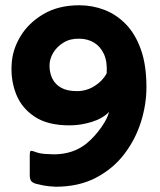

<svg xmlns="http://www.w3.org/2000/svg" viewBox="-20 -698 606 729"><path d="M244 -222Q161 -222 111.5 -255Q62 -288 41.5 -340Q21 -392 24 -450Q26 -507 57 -559Q88 -611 145 -644.5Q202 -678 281 -678Q331 -678 376.5 -660.5Q422 -643 458 -606Q494 -569 515 -510Q536 -451 536 -367Q536 -301 515 -234.5Q494 -168 451.5 -112.5Q409 -57 344 -23Q279 11 191 11Q184 11 164.5 9Q145 7 122 1Q110 -1 101.5 -7.5Q93 -14 93 -33V-109Q93 -122 96 -124.5Q99 -127 112 -122Q129 -115 151 -113.5Q173 -112 185 -112Q213 -112 240.5 -119Q268 -126 293 -142Q306 -150 321.5 -164.5Q337 -179 351.5 -197Q366 -215 377.5 -234.5Q389 -254 394 -273Q370 -248 328 -235Q286 -222 244 -222ZM281 -551Q247 -552 221.5 -536.5Q196 -521 182 -497.5Q168 -474 168 -449Q168 -422 178.5 -400Q189 -378 212 -365Q235 -352 272 -352Q308 -352 338.5 -371Q369 -390 385 -419Q388 -464 374.5 -493Q361 -522 336.5 -536.5Q312 -551 281 -551Z"/></svg>

Font: Glory Thin ExtraBold
Style: Regular
Weight: 800
Version: Version 1.011